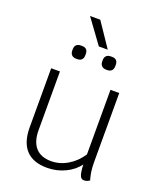

<svg xmlns="http://www.w3.org/2000/svg" viewBox="-166 -1020 941 1132"><g transform="rotate(20 304.5 -454.0)"><path d="M532 -7Q516 5 497 5Q479 5 471.5 -14.5Q464 -34 462 -82Q432 -40 379 -15Q326 10 267 10Q179 10 134.5 -38Q90 -86 90 -180V-550H145V-182Q145 -110 178.5 -72.5Q212 -35 276 -35Q330 -35 379.5 -64.5Q429 -94 462 -145V-550H517V-113Q517 -55 532 -7ZM171 -691V-699Q171 -717 181 -726.5Q191 -736 209 -736H216Q253 -736 253 -699V-691Q253 -673 243.5 -663Q234 -653 216 -653H209Q191 -653 181 -663Q171 -673 171 -691ZM359 -691V-699Q359 -717 369 -726.5Q379 -736 397 -736H404Q441 -736 441 -699V-691Q441 -673 431.5 -663Q422 -653 404 -653H397Q379 -653 369 -663Q359 -673 359 -691ZM200 -918H264L366 -767H310Z"/></g></svg>

Font: Krub Light
Style: Regular
Weight: 300
Designer: Ekaluck Peanpanawate
Foundry: Cadson Demak Co.,Ltd.
Version: Version 1.000; ttfautohint (v1.6)